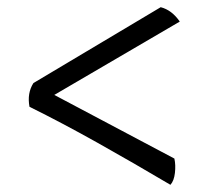

<svg xmlns="http://www.w3.org/2000/svg" viewBox="-20 -524 590 534"><path d="M454 -10Q351 -71 252 -126.5Q153 -182 62 -227Q55 -265 73 -293L427 -504Q458 -496 480 -464L131 -260L465 -83Q469 -65 466.5 -43Q464 -21 454 -10Z"/></svg>

Font: Vollkorn SemiBold
Style: Regular
Weight: 600
Designer: Friedrich Althausen
Foundry: Friedrich Althausen
Version: Version 5.000